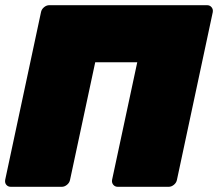

<svg xmlns="http://www.w3.org/2000/svg" viewBox="-34 -720 841 740"><path d="M8 0Q-3 0 -9.5 -7.5Q-16 -15 -14 -27L124 -673Q126 -684 135.5 -692Q145 -700 156 -700H764Q775 -700 781.5 -692Q788 -684 786 -673L648 -27Q646 -16 636.5 -8Q627 0 616 0H420Q409 0 402.5 -8Q396 -16 398 -27L495 -480H333L236 -27Q234 -16 224.5 -8Q215 0 204 0Z"/></svg>

Font: Rubik Black
Style: Italic
Weight: 900
Italic angle: -12°
Designer: Hubert and Fischer
Foundry: Hubert and Fischer
Version: Version 2.300;gftools[0.9.30]